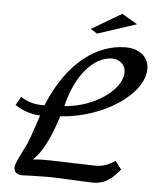

<svg xmlns="http://www.w3.org/2000/svg" viewBox="-53 -806 707 841"><g transform="rotate(5 300.5 -386.0)"><path d="M478 -116C458 -102 429 -87 393 -87C382 -87 196 -93 185 -93C159 -93 141 -93 116 -90C154 -125 188 -190 219 -289C407 -301 581 -417 581 -529C581 -581 540 -615 479 -615C357 -615 227 -530 146 -331C120 -331 84 -331 41 -359L20 -322C45 -303 92 -285 131 -285C106 -211 94 -171 77 -139C42 -71 40 -58 39 -50C39 -28 51 -18 76 -17C75 -18 174 -20 198 -20C227 -20 371 -12 385 -12C446 -12 475 -45 505 -80ZM424 -561C458 -561 483 -537 483 -506C483 -430 368 -345 233 -335C264 -469 342 -561 424 -561ZM519 -720 451 -760 319 -682 348 -664Z"/></g></svg>

Font: Marck Script
Style: Regular
Weight: 400
Designer: Denis Masharov, Marck Fogel
Foundry: Denis Masharov
Version: Version 1.002